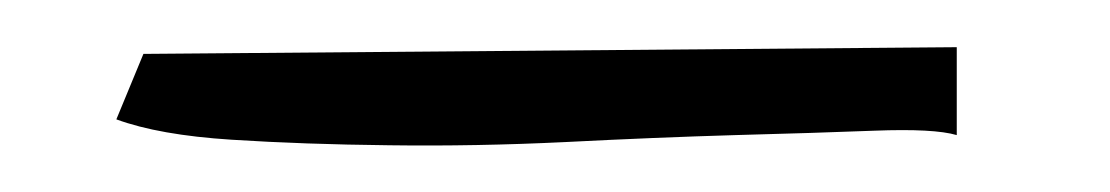

<svg xmlns="http://www.w3.org/2000/svg" viewBox="-20 -77 480 83"><path d="M42 -53.7 393.6 -56.6V-18.6Q383.8 -21.5 357.9 -20.5Q332 -19.5 297.9 -18.6Q263.7 -17.6 224.6 -15.6Q185.5 -13.7 148.4 -14.2Q111.3 -14.6 80.1 -16.6Q48.8 -18.6 30.3 -25.4Z"/></svg>

Font: Annie Use Your Telescope
Style: Regular
Weight: 400
Version: Version 1.003 2001